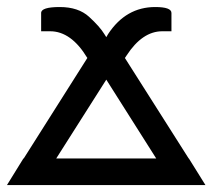

<svg xmlns="http://www.w3.org/2000/svg" viewBox="-24 -534 613 554"><path d="M138.2 -76.7H426.8L282.7 -304.2ZM94.7 -443.8V-496.6Q94.7 -513.7 148.4 -513.7Q202.1 -513.7 232.9 -485.6Q263.7 -457.5 276.9 -436L282.7 -426.8L288.1 -436Q339.4 -513.7 423.8 -513.7Q470.7 -513.7 470.7 -496.6V-443.8H444.3Q386.7 -443.8 341.3 -374L336.4 -366.7L520.5 -76.7H521L568.8 0H-3.9L43.5 -76.7H44.4L228 -366.7Q181.6 -443.8 120.6 -443.8Z"/></svg>

Font: Lato-Medium
Style: Regular
Weight: 500
Designer: Lukasz Dziedzic
Foundry: tyPoland Lukasz Dziedzic
Version: Version 2.006; 2014-01-15